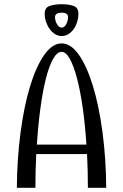

<svg xmlns="http://www.w3.org/2000/svg" viewBox="-20 -891 584 911"><path d="M60 0ZM397 0Q397 -42 396 -81.5Q395 -121 393 -160H152Q150 -121 149 -81.5Q148 -42 148 0H60Q61 -138 77.5 -262.5Q94 -387 122.5 -481Q151 -575 189.5 -630Q228 -685 272 -685Q317 -685 355 -630Q393 -575 421.5 -481Q450 -387 466.5 -262.5Q483 -138 484 0ZM272 -645Q251 -645 232 -611.5Q213 -578 198 -519Q183 -460 172 -379.5Q161 -299 155 -205H390Q384 -299 372.5 -379.5Q361 -460 345.5 -519Q330 -578 311.5 -611.5Q293 -645 272 -645ZM273 -720Q256 -720 241.5 -729Q227 -738 216 -753Q205 -768 198.5 -787Q192 -806 192 -826Q192 -855 216 -863Q240 -871 273 -871Q306 -871 329 -863Q352 -855 352 -826Q352 -806 346 -787Q340 -768 329.5 -753Q319 -738 304.5 -729Q290 -720 273 -720ZM273 -760Q286 -760 294.5 -777Q303 -794 303 -809Q303 -821 294.5 -826Q286 -831 273 -831Q259 -831 250 -826Q241 -821 241 -809Q241 -794 250 -777Q259 -760 273 -760Z"/></svg>

Font: Combo
Style: Regular
Weight: 400
Designer: Eduardo Rodriguez Tunni
Foundry: Eduardo Rodriguez Tunni
Version: Version 1.001